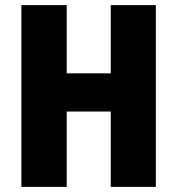

<svg xmlns="http://www.w3.org/2000/svg" viewBox="-20 -734 696 754"><path d="M592 0H415V-296H242V0H64V-714H242V-446H415V-714H592Z"/></svg>

Font: Noto Sans Lao UI Cond Blk
Style: Regular
Weight: 900
Width: 3
Designer: Monotype Design Team
Foundry: Monotype Imaging Inc.
Version: Version 2.000; ttfautohint (v1.8.4.7-5d5b)